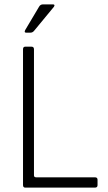

<svg xmlns="http://www.w3.org/2000/svg" viewBox="-20 -856 491 876"><path d="M176 -836H221Q233 -836 226 -825L136 -716Q129 -707 119 -707H99Q89 -707 95 -719L158 -825Q164 -836 176 -836ZM413 0H95Q85 0 85 -12V-631Q85 -643 95 -643H124Q135 -643 135 -631V-56Q135 -47 145 -47H413Q425 -47 425 -36V-11Q425 0 413 0Z"/></svg>

Font: Rajdhani
Style: Regular
Weight: 400
Designer: Satya Rajpurohit, Jyotish Sonowal
Foundry: Indian Type Foundry
Version: Version 1.201 February 1, 2022